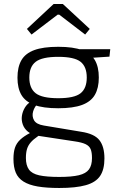

<svg xmlns="http://www.w3.org/2000/svg" viewBox="-20 -730 593 956"><path d="M270 -497Q345 -497 389 -480.5Q433 -464 452.5 -430.5Q472 -397 472 -344Q472 -292 452.5 -258Q433 -224 388.5 -207.5Q344 -191 270 -191Q195 -191 150.5 -207.5Q106 -224 86.5 -257.5Q67 -291 67 -343Q67 -396 86.5 -430Q106 -464 150.5 -480.5Q195 -497 270 -497ZM270 -447Q190 -447 158 -422.5Q126 -398 126 -344Q126 -290 158 -265.5Q190 -241 270 -241Q350 -241 381 -265.5Q412 -290 412 -344Q412 -398 381 -422.5Q350 -447 270 -447ZM529 -485 525 -448 403 -440 368 -485ZM134 -224 173 -219Q152 -200 145 -175.5Q138 -151 149.5 -131Q161 -111 198 -105L384 -74Q450 -64 475 -32Q500 0 500 59Q500 114 478.5 146Q457 178 407.5 192Q358 206 275 206Q211 206 167.5 198.5Q124 191 97 174Q70 157 58.5 129.5Q47 102 47 61Q47 28 54.5 5.5Q62 -17 80.5 -34.5Q99 -52 130 -68L183 -97L217 -86L168 -51Q146 -36 133 -21Q120 -6 114.5 12Q109 30 109 57Q109 93 124 114Q139 135 175.5 143Q212 151 275 151Q337 151 372.5 142.5Q408 134 423 113.5Q438 93 438 57Q438 29 431.5 13Q425 -3 406.5 -12Q388 -21 353 -26L169 -54Q138 -59 119.5 -74Q101 -89 93.5 -110Q86 -131 89 -152.5Q92 -174 103.5 -193.5Q115 -213 134 -224ZM293 -710 427 -586 404 -558 275 -657H267L137 -558L114 -586L247 -710Z"/></svg>

Font: Exo 2 Light
Style: Regular
Weight: 300
Designer: Natanael Gama
Foundry: Natanael Gama
Version: Version 2.010